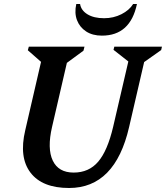

<svg xmlns="http://www.w3.org/2000/svg" viewBox="-20 -923 829 959"><path d="M106 -272 185 -614 119 -672 124 -690H402L397 -670L314 -609L240 -289Q215 -181 243.5 -121Q272 -61 348 -61Q424 -61 470.5 -115.5Q517 -170 545 -289L621 -616L547 -674L551 -690H789L785 -673L700 -613L625 -289Q555 16 325 16Q191 16 132.5 -60.5Q74 -137 106 -272ZM489 -745Q442 -745 410 -766Q378 -787 364.5 -822.5Q351 -858 361 -903H380Q385 -871 417 -851.5Q449 -832 500 -832Q547 -832 586.5 -852Q626 -872 645 -903H664Q631 -745 489 -745Z"/></svg>

Font: Platypi Medium
Style: Italic
Weight: 500
Italic angle: -13°
Designer: David Sargent
Foundry: Bolt Cutter Type
Version: Version 1.200; ttfautohint (v1.8.4.7-5d5b)